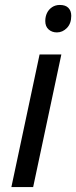

<svg xmlns="http://www.w3.org/2000/svg" viewBox="-20 -756 308 776"><path d="M26 0 140 -536H228L114 0ZM210 -625Q190 -625 176.5 -637Q163 -649 163 -671Q163 -689 170 -703.5Q177 -718 190.5 -727Q204 -736 222 -736Q245 -736 256.5 -724Q268 -712 268 -692Q268 -661 250.5 -643Q233 -625 210 -625Z"/></svg>

Font: Noto Sans Display
Style: Italic
Weight: 400
Italic angle: -12°
Designer: Monotype Design Team
Foundry: Monotype Imaging Inc.
Version: Version 2.003